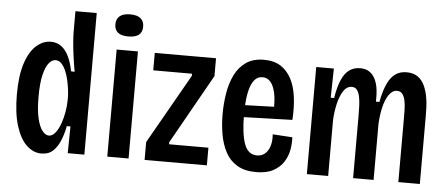

<svg xmlns="http://www.w3.org/2000/svg" viewBox="-49 -818 2197 943"><g transform="rotate(5 1049.5 -346.5)"><path d="M182 13Q142 13 109 -18Q76 -49 56.5 -111.5Q37 -174 37 -266Q37 -360 57 -420Q77 -480 110 -509Q143 -538 181 -538Q212 -538 234 -521Q256 -504 270.5 -473Q285 -442 292 -402L310 -401Q303 -440 298 -477Q293 -514 290.5 -545Q288 -576 288 -596V-698H393V-268V0H311L313 -132H295Q288 -95 274.5 -61.5Q261 -28 239 -7.5Q217 13 182 13ZM211 -78Q228 -78 242.5 -96Q257 -114 267 -141.5Q277 -169 282.5 -200.5Q288 -232 288 -259V-274Q288 -291 285 -313.5Q282 -336 276.5 -360Q271 -384 262 -404.5Q253 -425 240.5 -437.5Q228 -450 212 -450Q195 -450 179.5 -431.5Q164 -413 154 -372Q144 -331 144 -264Q144 -197 154 -156Q164 -115 179.5 -96.5Q195 -78 211 -78Z M506 0V-528H611V0ZM557 -597Q523 -597 506 -610.5Q489 -624 489 -651Q489 -678 506.5 -692Q524 -706 557 -706Q592 -706 609 -692Q626 -678 626 -651Q626 -624 609 -610.5Q592 -597 557 -597Z M690 0V-88L885 -431V-442H694V-528H996V-440L803 -97V-87H997V0Z M1240 12Q1184 12 1147 -10Q1110 -32 1089.5 -70.5Q1069 -109 1060.5 -157Q1052 -205 1052 -257Q1052 -311 1060.5 -361.5Q1069 -412 1089 -452.5Q1109 -493 1144 -517Q1179 -541 1232 -541Q1282 -541 1315 -519.5Q1348 -498 1367.5 -460Q1387 -422 1393.5 -370.5Q1400 -319 1396 -259L1131 -251V-310L1319 -316L1300 -291Q1303 -347 1295 -383Q1287 -419 1271.5 -437Q1256 -455 1232 -455Q1206 -455 1189.5 -433Q1173 -411 1165 -369Q1157 -327 1157 -264Q1157 -171 1175 -120.5Q1193 -70 1238 -70Q1254 -70 1267 -77Q1280 -84 1289.5 -98Q1299 -112 1303.5 -132.5Q1308 -153 1306 -180L1403 -174Q1405 -146 1399.5 -113.5Q1394 -81 1376 -52.5Q1358 -24 1325 -6Q1292 12 1240 12Z M1490 0V-352V-528H1577L1574 -384H1591Q1600 -441 1615.5 -475.5Q1631 -510 1653.5 -525.5Q1676 -541 1706 -541Q1734 -541 1752.5 -528Q1771 -515 1781.5 -492Q1792 -469 1795 -441.5Q1798 -414 1797 -384H1814Q1825 -441 1841 -475Q1857 -509 1880 -525Q1903 -541 1934 -541Q1968 -541 1989.5 -526Q2011 -511 2022.5 -486.5Q2034 -462 2039.5 -434.5Q2045 -407 2046 -380.5Q2047 -354 2047 -336V0H1941V-312Q1941 -333 1940.5 -357Q1940 -381 1936 -401Q1932 -421 1922.5 -433.5Q1913 -446 1896 -446Q1873 -446 1856 -421.5Q1839 -397 1830 -358Q1821 -319 1819 -276V0H1718V-311Q1718 -333 1717 -357Q1716 -381 1712 -401Q1708 -421 1699 -433.5Q1690 -446 1673 -446Q1648 -446 1631.5 -420.5Q1615 -395 1606 -356Q1597 -317 1595 -276V0Z"/></g></svg>

Font: Bricolage Grotesque Condensed Medium
Style: Regular
Weight: 500
Width: 3
Designer: Mathieu Triay
Foundry: Atelier Triay
Version: Version 1.000;gftools[0.9.30]